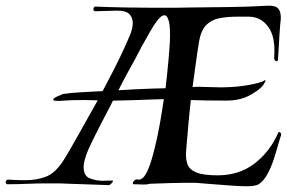

<svg xmlns="http://www.w3.org/2000/svg" viewBox="-32 -656 998 668"><path d="M825 -8Q801 -8 763 -11Q725 -14 672 -18Q656 -20 640.5 -20Q625 -20 611 -20Q585 -20 558.5 -19Q532 -18 500 -17Q489 -17 486 -16Q483 -15 480 -14.5Q477 -14 466 -14Q461 -14 453 -14.5Q445 -15 434 -15H433Q430 -15 430 -18Q430 -22 434.5 -27Q439 -32 443 -32Q445 -32 447 -31.5Q449 -31 451 -31Q458 -31 466 -38Q474 -45 484.5 -69.5Q495 -94 507 -144Q517 -184 524.5 -227Q532 -270 538 -311Q524 -311 499 -310Q474 -309 446 -308Q418 -307 395 -306.5Q372 -306 361 -306Q355 -293 343.5 -271.5Q332 -250 319.5 -225.5Q307 -201 296 -179Q285 -157 279 -144Q269 -122 264 -104.5Q259 -87 259 -75Q259 -44 280.5 -35.5Q302 -27 326 -27Q334 -27 341.5 -27.5Q349 -28 356 -28H359Q361 -28 361 -26Q361 -23 355 -17Q349 -11 344 -12Q295 -14 258 -15Q221 -16 200 -17Q184 -18 166 -18Q148 -18 130 -18Q96 -18 62 -16.5Q28 -15 -5 -15H-6Q-12 -15 -12 -22Q-12 -31 -2 -31Q14 -30 28.5 -29.5Q43 -29 56 -29Q97 -29 129.5 -42Q162 -55 190 -100Q198 -112 212 -136.5Q226 -161 243.5 -192Q261 -223 278 -253.5Q295 -284 308 -307Q295 -307 283 -307.5Q271 -308 260 -308Q241 -308 222 -307.5Q203 -307 177 -305H169Q153 -305 153 -309Q153 -314 166 -320Q179 -326 187 -329Q214 -333 249 -335Q284 -337 325 -339Q366 -416 386.5 -459Q407 -502 419 -531Q424 -542 427 -554Q430 -566 430 -576Q430 -594 418.5 -606.5Q407 -619 376 -619Q358 -619 339.5 -618Q321 -617 302 -617H300Q293 -617 293 -624Q293 -628 295.5 -631Q298 -634 302 -633Q352 -631 403.5 -630Q455 -629 507 -629Q540 -629 572.5 -629Q605 -629 637 -630Q706 -631 766 -631.5Q826 -632 895 -636Q922 -638 933.5 -628.5Q945 -619 945 -595Q945 -590 944.5 -584.5Q944 -579 943 -572Q941 -549 940 -531Q939 -513 938 -494Q937 -475 935 -448Q935 -443 930 -443Q927 -443 924 -447Q921 -451 922 -458Q927 -528 901 -563Q875 -598 833 -598H794Q761 -598 733 -593Q705 -588 686 -569.5Q667 -551 660 -508Q653 -465 648 -426.5Q643 -388 638 -353Q644 -354 650 -354Q656 -354 661 -354Q679 -354 698 -353Q717 -352 737 -352Q745 -352 752.5 -352.5Q760 -353 768 -353Q791 -354 816 -357.5Q841 -361 860.5 -366Q880 -371 886 -375Q888 -377 890 -377Q894 -377 889 -369Q882 -354 863.5 -341Q845 -328 832 -322Q799 -306 757 -306Q714 -306 684.5 -306.5Q655 -307 632 -308Q627 -264 623.5 -224Q620 -184 615 -125Q614 -102 620.5 -84Q627 -66 651 -56Q675 -46 725 -46Q800 -46 853.5 -87Q907 -128 936 -194Q938 -197 939 -197Q942 -197 944.5 -193.5Q947 -190 946 -186Q942 -175 935.5 -151.5Q929 -128 920 -100.5Q911 -73 898 -49.5Q885 -26 868 -15Q857 -8 825 -8ZM380 -342Q408 -344 441.5 -345.5Q475 -347 504 -348Q533 -349 544 -349Q550 -400 554 -445Q558 -490 559 -510Q561 -561 555.5 -582Q550 -603 540 -603Q530 -603 516.5 -586Q503 -569 489 -544Q475 -519 462 -496Q446 -465 436.5 -447.5Q427 -430 420 -417.5Q413 -405 404 -388.5Q395 -372 380 -342Z"/></svg>

Font: Kings
Style: Regular
Weight: 400
Designer: Robert E. Leuschke
Foundry: Robert E. Leuschke
Version: Version 1.010; ttfautohint (v1.8.3)